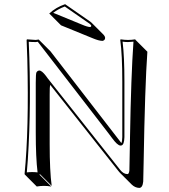

<svg xmlns="http://www.w3.org/2000/svg" viewBox="-20 -837 814 923"><path d="M107.9 -645 109.9 -647.9Q114.7 -647.9 151.9 -645Q151.9 -645 166 -647L222.7 -590.3L563.5 -149.4Q567.4 -156.2 567.9 -178.2V-444.8Q567.9 -573.7 558.1 -645L560.1 -647.9Q578.6 -645 595.2 -645Q612.8 -645 629.9 -647.9L631.8 -645L688.5 -588.4Q676.8 -427.2 670.4 -50.8Q669.4 -2.9 668.5 35.6Q665.5 65.9 649.4 66.4Q628.9 65.4 613.3 50.3L556.6 -6.3Q552.7 -10.3 549.8 -14.2L221.7 -428.7Q218.3 -420.4 218.8 -382.3V-143.6Q218.8 -14.6 228.5 56.6L171.9 0L169.9 2.9L226.6 59.6Q208 56.6 191.4 56.6Q173.8 56.6 156.7 59.6L100.1 2.9L98.1 0Q119.6 -215.3 111.3 -553.7Q109.9 -603.5 107.9 -645ZM293 -816.9 414.1 -732.9Q419.4 -729 421.9 -726.1L478.5 -669.4Q484.9 -662.1 485.4 -655.3Q485.4 -643.6 473.6 -640.6Q471.7 -640.1 470.7 -640.6Q454.6 -641.1 427.7 -652.3L273.4 -715.3L216.8 -772Q248.5 -801.8 293 -816.9ZM291.5 -805.7Q259.3 -793.5 235.8 -775.4L375 -718.3Q401.4 -707 414.1 -707Q417.5 -708.5 418.9 -711.9Q418.9 -716.3 410.6 -723.1Q409.2 -724.1 408.2 -724.6ZM118.2 -636.2Q131.3 -340.8 113.8 -69.8Q111.3 -36.1 108.9 -8.3Q122.1 -9.8 134.8 -9.8Q147.9 -9.8 160.6 -8.3Q151.9 -79.1 151.9 -200.2V-439Q151.9 -482.4 155.3 -489.3Q160.6 -497.6 168.9 -498Q181.2 -498 201.2 -471.7Q206.5 -464.4 209 -460.9L558.1 -20Q573.2 -0.5 592.8 0Q600.1 0 602.1 -18.6Q602.1 -20.5 602.1 -21.5Q603 -76.2 605 -177.7Q609.9 -471.7 621.6 -636.7Q607.9 -635.3 595.2 -634.8Q582 -634.8 569.3 -636.7Q578.1 -565.4 578.1 -444.8V-177.7Q577.1 -140.6 563.5 -137.7Q561 -137.2 558.6 -137.2Q544.4 -138.2 519 -172.9Q505.4 -191.4 501 -196.8L161.6 -636.2Q154.8 -635.3 151.9 -634.8Q131.3 -634.8 118.2 -636.2Z"/></svg>

Font: Linux Biolinum Shadow O
Style: Regular
Weight: 400
Designer: Philipp H. Poll
Foundry: Philipp H. Poll
Version: Version 1.0.4